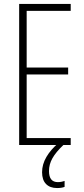

<svg xmlns="http://www.w3.org/2000/svg" viewBox="-20 -734 425 972"><path d="M338 0H77V-714H338V-679H115V-392H325V-357H115V-35H338ZM228 132Q228 188 273 188Q283 188 292.5 186Q302 184 307 182V212Q300 215 290 216.5Q280 218 269 218Q233 218 213 197.5Q193 177 193 138Q193 98 215 60.5Q237 23 276 -10L301 0Q263 36 245.5 67Q228 98 228 132Z"/></svg>

Font: Noto Sans Lao Looped ExtraCondensed ExtraLight
Style: Regular
Weight: 200
Width: 2
Designer: Mark Frömberg, Ben Mitchell
Foundry: The Fontpad Ltd
Version: Version 1.002; ttfautohint (v1.8.4.7-5d5b)